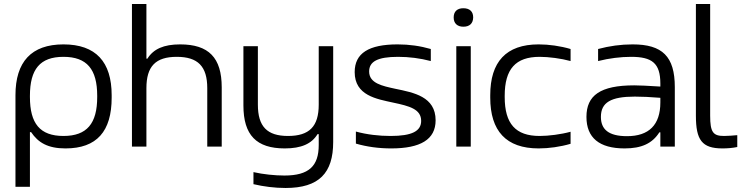

<svg xmlns="http://www.w3.org/2000/svg" viewBox="-20 -730 3714 956"><path d="M536 -244V-256C536 -422 457 -509 296 -509C136 -509 57 -422 57 -256V200H129V-72H135C170 -20 218 9 306 9C462 9 536 -76 536 -244ZM129 -247V-253C129 -385 179 -447 296 -447C413 -447 464 -385 464 -253V-247C464 -115 413 -53 296 -53C179 -53 129 -115 129 -247Z M637 -710V0H709V-291C709 -400 755 -447 860 -447C965 -447 1012 -400 1012 -291V0H1084V-295C1084 -443 1019 -509 877 -509C795 -509 744 -486 714 -438H709V-710Z M1639 -23V-500H1567V-209C1567 -100 1520 -53 1414 -53C1310 -53 1264 -100 1264 -209V-500H1192V-205C1192 -57 1257 9 1398 9C1480 9 1532 -14 1561 -62H1567V-8C1567 97 1518 144 1396 144C1349 144 1290 138 1242 127V187C1293 199 1348 206 1402 206C1569 206 1639 131 1639 -23Z M1938 -219C2018 -202 2077 -187 2077 -128C2077 -77 2031 -53 1925 -53C1866 -53 1807 -60 1752 -75V-15C1807 1 1866 9 1928 9C2073 9 2149 -35 2149 -131C2149 -249 2040 -269 1948 -288C1884 -302 1818 -315 1818 -374C1818 -423 1859 -447 1962 -447C2017 -447 2072 -440 2125 -426V-486C2073 -501 2018 -509 1960 -509C1816 -509 1746 -465 1746 -371C1746 -254 1856 -237 1938 -219Z M2252 -500V0H2324V-500ZM2239 -642C2239 -615 2256 -597 2287 -597C2319 -597 2335 -614 2336 -642V-644C2336 -672 2319 -689 2287 -689C2256 -689 2239 -672 2239 -644Z M2421 -256V-244C2421 -78 2500 9 2662 9C2713 9 2770 1 2821 -14V-74C2774 -61 2712 -53 2667 -53C2547 -53 2493 -114 2493 -247V-253C2493 -386 2547 -447 2667 -447C2712 -447 2774 -439 2821 -426V-486C2770 -501 2713 -509 2662 -509C2500 -509 2421 -422 2421 -256Z M3130 -509C3071 -509 3014 -501 2958 -486V-426C3013 -440 3071 -447 3122 -447C3226 -447 3268 -416 3268 -314V-299C3206 -303 3162 -305 3138 -305C2969 -305 2900 -255 2900 -148C2900 -44 2964 9 3090 9C3175 9 3228 -16 3263 -71H3268V0H3340V-296C3340 -449 3278 -509 3130 -509ZM2972 -148C2972 -220 3022 -249 3141 -249C3172 -249 3222 -247 3268 -243V-220C3268 -108 3211 -52 3102 -52C3010 -52 2972 -86 2972 -148Z M3585 -53C3531 -53 3516 -71 3516 -154V-710H3445V-154C3445 -33 3475 9 3577 9C3602 9 3627 7 3651 2V-57C3630 -55 3602 -53 3585 -53Z"/></svg>

Font: LT Wave Text Light
Style: Regular
Weight: 300
Designer: Daniel Lyons
Version: Version 2.5 (Glyphs App)